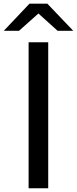

<svg xmlns="http://www.w3.org/2000/svg" viewBox="-58 -1003 410 1023"><path d="M248.9 -838.9 146.7 -931.1 43.3 -838.9H-37.8L98.9 -983.3H194.4L332.2 -838.9ZM198.9 -777.8V0H94.4V-777.8Z"/></svg>

Font: Paperlogy 5 Medium
Style: Regular
Weight: 500
Designer: redesigned by Lee Juim, glyphs from Gmarket Sans & Montserrat
Foundry: PT&
Version: Version 1.001